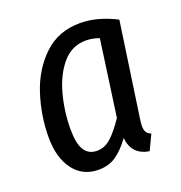

<svg xmlns="http://www.w3.org/2000/svg" viewBox="-105 -629 690 732"><g transform="rotate(-20 240.0 -263.0)"><path d="M443 -499 388 -119Q385 -101 385 -88Q385 -73 390 -64Q395 -55 409 -49L380 12Q311 1 304 -69Q275 -29 245 -8.5Q215 12 174 12Q110 12 73 -37Q36 -86 36 -169Q36 -257 63.5 -341.5Q91 -426 150 -482Q209 -538 297 -538Q367 -538 443 -499ZM125 -169Q125 -111 142 -84.5Q159 -58 193 -58Q224 -58 250 -81.5Q276 -105 306 -150L349 -458Q322 -468 295 -468Q238 -468 200 -423.5Q162 -379 143.5 -310Q125 -241 125 -169Z"/></g></svg>

Font: Fira Sans Compressed
Style: Italic
Weight: 400
Width: 1
Italic angle: -8°
Designer: bBox Type GmbH & Carrois Corporate GbR & Edenspiekermann AG
Foundry: bBox Type GmbH & Carrois Corporate GbR & Edenspiekermann AG
Version: Version 4.301